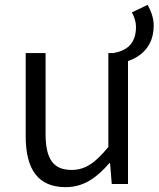

<svg xmlns="http://www.w3.org/2000/svg" viewBox="-20 -759 654 792"><path d="M251 13C326 13 380 -27 431 -86H434L441 0H508V-507C559 -525 614 -565 614 -654C614 -684 603 -714 589 -739L524 -708C534 -690 541 -668 541 -649C541 -576 500 -549 447 -540H427V-153C373 -87 332 -58 275 -58C200 -58 168 -103 168 -207V-540H86V-197C86 -59 138 13 251 13Z"/></svg>

Font: Noto Sans CJK SC DemiLight
Style: Regular
Weight: 350
Designer: Ryoko NISHIZUKA 西塚涼子 (kana, bopomofo & ideographs); Paul D. Hunt (Latin, Greek & Cyrillic); Sandoll Communications 산돌커뮤니
Foundry: Adobe
Version: Version 2.004;hotconv 1.0.118;makeotfexe 2.5.65603